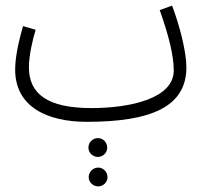

<svg xmlns="http://www.w3.org/2000/svg" viewBox="-20 -413 747 684"><path d="M289 21C517 21 644 -32 644 -173C644 -229 620 -322 593 -393L549 -377C580 -290 599 -216 599 -162C599 -63 447 -28 305 -28C149 -28 83 -79 83 -173C83 -217 97 -274 107 -307L62 -320C49 -274 34 -214 34 -165C34 -32 149 21 289 21ZM329 146C347 146 362 131 362 113C362 94 347 79 329 79C310 79 295 94 295 113C295 131 310 146 329 146ZM330 251C348 251 363 236 363 218C363 200 348 184 330 184C311 184 296 200 296 218C296 236 311 251 330 251Z"/></svg>

Font: Noto Sans Arabic UI XCn Lt
Style: Regular
Weight: 300
Width: 2
Designer: Monotype Design Team, Nadine Chahine and Nizar Qandah
Foundry: Monotype Imaging Inc.
Version: Version 2.010